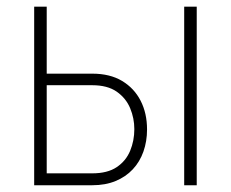

<svg xmlns="http://www.w3.org/2000/svg" viewBox="-20 -548 683 568"><path d="M102.1 -330.1H252.9Q305.2 -330.1 341.1 -308.6Q377 -287.1 396 -250Q415 -212.9 415 -165Q415 -129.9 404.3 -99.6Q393.6 -69.3 372.8 -47.1Q352.1 -24.9 322 -12.5Q292 0 252.9 0H81.1V-528.3H118.2V-35.2H252.9Q297.9 -35.2 325.2 -53.5Q352.5 -71.8 365 -101.8Q377.4 -131.8 377.4 -166Q377.4 -198.2 365 -228Q352.5 -257.8 325.2 -276.9Q297.9 -295.9 252.9 -295.9H102.1ZM562 -528.3V0H524.9V-528.3Z"/></svg>

Font: Roboto Condensed ExtraLight
Style: Regular
Weight: 250
Designer: Christian Robertson
Foundry: Google
Version: Version 3.008; 2023